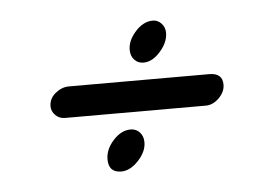

<svg xmlns="http://www.w3.org/2000/svg" viewBox="-32 -416 497 346"><g transform="rotate(-5 216.0 -243.0)"><path d="M232 -302Q222 -302 215.5 -309Q209 -316 209 -327Q209 -344 223.5 -360Q238 -376 255 -376Q264 -376 270.5 -369Q277 -362 277 -352Q277 -335 262.5 -318.5Q248 -302 232 -302ZM82 -215Q72 -215 65 -222Q58 -229 58 -238Q58 -252 69.5 -261.5Q81 -271 94 -271H348Q372 -271 372 -250Q372 -237 361 -226Q350 -215 337 -215ZM175 -110Q152 -110 152 -134Q152 -152 166.5 -168Q181 -184 198 -184Q208 -184 214.5 -177Q221 -170 221 -159Q221 -142 206 -126Q191 -110 175 -110Z"/></g></svg>

Font: Comic Neue
Style: Italic
Weight: 400
Italic angle: -12°
Designer: Craig Rozynski
Foundry: Craig Rozynski
Version: Version 2.003